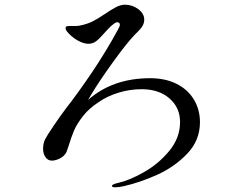

<svg xmlns="http://www.w3.org/2000/svg" viewBox="-20 -776 1040 820"><path d="M834 -254Q834 -176 779 -119Q724 -62 650 -29Q576 4 509 19Q486 24 473 24Q458 24 458 18Q458 11 485 5Q531 -5 593.5 -40Q656 -75 702.5 -131Q749 -187 749 -255Q749 -316 704 -355.5Q659 -395 585 -395Q534 -395 485.5 -380Q437 -365 400 -339Q359 -312 333.5 -279Q308 -246 296.5 -219Q285 -192 274 -156Q266 -131 264 -127Q256 -110 237 -100Q218 -90 201 -90Q185 -90 174.5 -104.5Q164 -119 164 -141Q164 -162 172 -180Q180 -196 208.5 -238Q237 -280 258 -308Q312 -377 372.5 -466.5Q433 -556 484 -650Q492 -664 492 -670Q492 -676 488.5 -678.5Q485 -681 481 -681Q475 -681 467 -675Q452 -664 439.5 -650Q427 -636 423 -632Q404 -610 390 -599.5Q376 -589 357 -589Q336 -589 309.5 -604.5Q283 -620 265 -643Q260 -651 260 -655Q260 -661 263.5 -663Q267 -665 276 -665H297Q310 -665 317 -666Q339 -670 355 -676Q375 -683 398.5 -697.5Q422 -712 426 -715Q455 -735 475.5 -745.5Q496 -756 513 -756Q545 -756 570.5 -737Q596 -718 596 -692Q596 -676 587 -662.5Q578 -649 555 -627Q521 -592 462 -510Q403 -428 372 -376L356 -349Q461 -442 621 -442Q686 -442 734 -418Q782 -394 808 -351Q834 -308 834 -254Z"/></svg>

Font: Shippori Mincho Medium
Style: Regular
Weight: 500
Designer: FONTDASU
Foundry: FONTDASU / Google Inc. / but / Adobe
Version: Version 3.110; ttfautohint (v1.8.3)